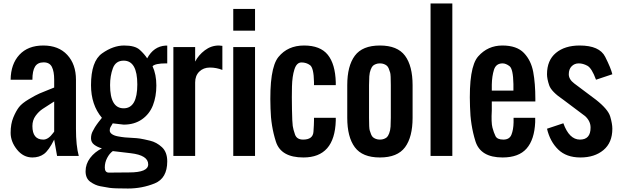

<svg xmlns="http://www.w3.org/2000/svg" viewBox="-20 -895 3554 1102"><path d="M291 -392.6V-437.5Q291 -484.9 277.8 -511Q264.6 -537.1 230.5 -537.1Q196.3 -537.1 181.2 -512.9Q166 -488.8 166 -437.5H41Q42 -527.3 91.3 -580.6Q140.6 -633.8 228.5 -633.8Q316.4 -633.8 366.2 -579.8Q416 -525.9 416 -437.5V-156.2Q416 -58.6 432.1 0H307.6L291 -93.8Q259.8 -31.2 232.2 -11.2Q204.6 8.8 166 8.8Q113.8 8.8 77.4 -36.6Q41 -82 41 -132.8Q41 -183.6 56.4 -220.7Q71.8 -257.8 88.9 -280Q106 -302.2 146 -325.9Q186 -349.6 206.5 -358.4Q227.1 -367.2 256.8 -378.9Q286.6 -390.6 291 -392.6ZM228.5 -93.8Q257.3 -93.8 284.7 -131.3Q290 -138.7 291 -139.6V-312.5Q283.2 -307.1 265.1 -295.9Q247.1 -284.7 224.6 -269.8Q202.1 -254.9 184.1 -230Q166 -205.1 166 -171.4Q166 -93.8 228.5 -93.8Z M689.9 -179.7 627 -187Q626 -184.6 622.1 -178.5Q618.2 -172.4 614 -165Q609.9 -157.7 609.9 -146Q609.9 -134.3 622.1 -125.5Q634.3 -116.7 655.8 -112.5Q677.2 -108.4 697 -106.4Q716.8 -104.5 741.2 -103.5Q765.6 -102.5 784.2 -99.6Q802.7 -96.7 840.8 -87.6Q878.9 -78.6 909.4 -50.3Q939.9 -22 939.9 31.2Q939.9 128.4 867.7 157.7Q795.4 187 714.4 187Q633.3 187 608.4 183.1Q583.5 179.2 555.2 173.8Q526.9 168.5 499 148.9Q471.2 129.4 471.2 87.9Q471.2 46.4 497.3 11.7Q523.4 -22.9 564.9 -43.5Q539.6 -50.3 521 -64.2Q502.4 -78.1 502.4 -101.1Q502.4 -124 512.2 -141.8Q522 -159.7 525.1 -165.3Q528.3 -170.9 535.6 -180.9Q543 -190.9 545.7 -194.6Q548.3 -198.2 556.2 -207.8Q564 -217.3 564.9 -218.8Q502.4 -293 502.4 -406.2Q502.4 -543.9 566.2 -588.9Q629.9 -633.8 692.4 -633.8Q754.9 -633.8 782 -609.1Q809.1 -584.5 824.7 -560.1Q861.8 -628.9 930.2 -633.3Q935.1 -633.3 939.9 -633.3V-531.2H932.1Q871.6 -531.2 855.5 -515.1Q877.4 -467.8 877.4 -404.3Q877.4 -340.8 857.7 -290.5Q837.9 -240.2 794.7 -210Q751.5 -179.7 689.9 -179.7ZM830.6 48.3Q830.6 -3.9 730.5 -15.6L627.4 -27.8Q608.4 -14.2 595 11.5Q581.5 37.1 581.5 66.4Q581.5 95.7 605 95.7L721.2 94.7Q830.6 94.7 830.6 48.3ZM689.9 -546.9Q644 -546.9 627.9 -503.4Q611.8 -460 611.8 -406.2Q611.8 -273.4 689.9 -273.4Q768.1 -273.4 768.1 -410.2Q768.1 -546.9 689.9 -546.9Z M975.1 0V-625H1100.1V-541.5Q1119.1 -578.6 1155.5 -606.2Q1191.9 -633.8 1236.3 -633.8Q1237.8 -633.8 1256.3 -631.8V-493.7Q1221.7 -507.3 1184.6 -507.3Q1147.5 -507.3 1123.8 -483.9Q1100.1 -460.4 1100.1 -421.9V0Z M1318.8 0V-625H1443.8V0ZM1318.8 -718.8V-843.8H1443.8V-718.8Z M1907.2 -422.9V-406.2H1782.2V-423.8Q1780.8 -505.4 1759.5 -521Q1738.3 -536.6 1710.4 -536.6Q1682.6 -536.6 1669.9 -496.8Q1657.2 -457 1655.8 -398.9Q1654.3 -340.8 1655.8 -266.6Q1657.2 -192.4 1660.2 -172.1Q1663.1 -151.9 1673.3 -122.8Q1683.6 -93.8 1719.7 -93.8Q1775.9 -93.8 1779.1 -138.4Q1782.2 -183.1 1782.2 -203.6V-218.8H1907.2V-202.6Q1900.9 8.8 1721.7 8.8Q1592.8 8.8 1563.7 -81.5Q1534.7 -171.9 1532.7 -272Q1524.4 -502 1578.1 -567.9Q1631.8 -633.8 1725.1 -633.8Q1818.4 -633.8 1861.3 -580.6Q1904.3 -527.3 1907.2 -422.9Z M2223.1 -218.8V-406.2Q2223.1 -465.3 2219.5 -477.8Q2215.8 -490.2 2211.4 -501.2Q2207 -512.2 2200.4 -517.8Q2193.8 -523.4 2183.8 -527.3Q2173.8 -531.2 2160.6 -531.2Q2147.5 -531.2 2137.5 -527.3Q2127.4 -523.4 2120.8 -517.8Q2114.3 -512.2 2107.7 -495.6Q2101.1 -479 2099.6 -456.8Q2098.1 -434.6 2098.1 -406.2V-218.8Q2098.1 -159.7 2101.8 -147.2Q2105.5 -134.8 2109.9 -123.8Q2114.3 -112.8 2120.8 -107.2Q2127.4 -101.6 2137.5 -97.7Q2147.5 -93.8 2160.6 -93.8Q2173.8 -93.8 2183.8 -97.7Q2193.8 -101.6 2200.4 -107.2Q2207 -112.8 2213.6 -129.4Q2220.2 -146 2221.7 -168.2Q2223.1 -190.4 2223.1 -218.8ZM1973.1 -218.8V-406.2Q1973.1 -516.6 2016.6 -575.2Q2060.1 -633.8 2160.6 -633.8Q2261.2 -633.8 2304.7 -575.2Q2348.1 -516.6 2348.1 -406.2V-218.8Q2348.1 -108.4 2304.7 -49.8Q2261.2 8.8 2160.6 8.8Q2060.1 8.8 2016.6 -49.8Q1973.1 -108.4 1973.1 -218.8Z M2451.2 0V-875H2576.2V0Z M2802.7 -375H2926.8V-412.6Q2925.3 -499.5 2904.3 -515.4Q2883.3 -531.2 2864.7 -531.2Q2826.7 -531.2 2815.2 -494.6Q2803.7 -458 2802.7 -409.2ZM2864.3 8.8Q2737.8 8.8 2708.7 -84.7Q2679.7 -178.2 2677.7 -282.2Q2669.4 -508.8 2724.6 -571.3Q2779.8 -633.8 2863.3 -633.8Q2946.3 -633.8 2987.3 -590.8Q3028.3 -547.9 3040.5 -481.9Q3052.7 -416 3052.7 -327.1V-312.5H2802.7V-261.2Q2798.8 -191.4 2806.4 -162.6Q2814 -133.8 2824 -113.8Q2834 -93.8 2869.1 -93.8Q2904.3 -93.8 2915.5 -122.1Q2926.8 -150.4 2927.7 -192.4V-218.8H3051.8V-193.8Q3047.4 -93.8 3002.4 -42.5Q2957.5 8.8 2864.3 8.8Z M3213.4 -187.5Q3247.1 -93.8 3308.6 -93.8Q3370.1 -93.8 3369.6 -163.1Q3369.6 -199.7 3338.4 -228.5L3213.4 -322.3Q3144.5 -368.7 3132.1 -405.5Q3119.6 -442.4 3119.6 -468.8Q3119.6 -548.8 3170.7 -591.3Q3221.7 -633.8 3307.1 -633.8Q3420.9 -633.8 3453.6 -568.8Q3486.3 -503.9 3494.6 -468.8L3400.9 -437.5Q3376.5 -503.9 3351.3 -517.6Q3326.2 -531.2 3301.8 -531.2Q3277.3 -531.2 3261 -514.6Q3244.6 -498 3244.6 -468.8Q3244.6 -439.5 3275.9 -416L3400.9 -322.3Q3470.2 -267.6 3482.4 -226.1Q3494.6 -184.6 3494.6 -156.2Q3494.6 -76.2 3443.6 -33.7Q3392.6 8.8 3311.5 8.8Q3230.5 8.8 3183.6 -37.1Q3136.7 -83 3119.6 -156.2Z"/></svg>

Font: Oswald-Regular
Style: Regular
Weight: 400
Designer: vernon adams
Foundry: vernon adams
Version: Version 2.002; ttfautohint (v0.92.18-e454-dirty) -l 8 -r 50 